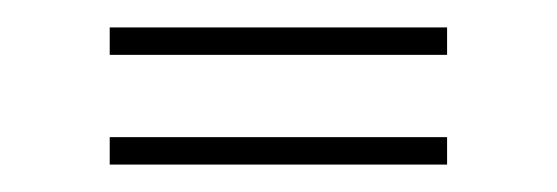

<svg xmlns="http://www.w3.org/2000/svg" viewBox="-20 -475 406 140"><path d="M60 -435V-455H306V-435ZM60 -355V-375H306V-355Z"/></svg>

Font: Big Shoulders Stencil Display Thin
Style: Regular
Weight: 100
Designer: Patric King
Foundry: XO Type Co
Version: Version 1.000